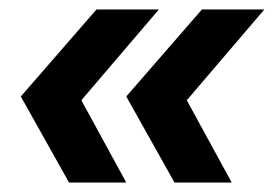

<svg xmlns="http://www.w3.org/2000/svg" viewBox="-20 -471 579 406"><path d="M24 -85ZM126 -85 24 -267 184 -451H316L152 -259L247 -85ZM349 -85 247 -267 407 -451H539L375 -259L470 -85Z"/></svg>

Font: Winston
Style: Bold Italic
Weight: 700
Italic angle: -9°
Designer: Original fonts by Vernon Adams / Changes by Cristiano Sobral
Foundry: Original fonts by Vernon Adams / Changes by Cristiano Sobral
Version: Version 2.503;July 17, 2020;FontCreator 13.0.0.2655 64-bit